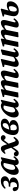

<svg xmlns="http://www.w3.org/2000/svg" viewBox="2458 -3001 561 5517"><g transform="rotate(-90 2738.5 -242.5)"><path d="M165.9 15.4C302.2 15.4 397.4 -51.4 397.4 -136.1C397.4 -202.4 358.1 -242.9 243.1 -254L242.9 -241.1C379.6 -265 432.4 -319.6 432.4 -381.1C432.4 -445.6 386.2 -498.7 297.1 -498.7C196.6 -498.7 128.3 -459 71.4 -383L95.7 -358C148.8 -405.7 193.3 -425.1 241.7 -425.1C284.2 -425.1 304.1 -403.4 304.1 -364C304.1 -311.3 263.7 -272.1 187.8 -272.1H139.3L127.8 -227.6H170.1C245.4 -227.6 263.7 -201.6 263.7 -144.7C263.7 -79.9 223.4 -34 154.9 -34C130.6 -34 93.5 -37.6 55.7 -48.6L124.9 -11.7L121.9 -87.3C120.2 -134.4 93.3 -158.2 60.9 -158.2C34.9 -158.2 13.8 -145.2 3.3 -116.7C6.1 -16.2 77.8 15.4 165.9 15.4Z M576.3 15.1C644.4 15.1 724.1 -46.7 784.1 -127H787.8L781.6 -159.8C739 -115.5 702.6 -87.5 670.9 -87.5C637 -87.5 615.9 -112.9 615.9 -176.1C615.9 -246.9 648.2 -348.4 694.7 -391.2C719.3 -414.6 742.6 -424.9 764.6 -424.9C791.5 -424.9 818.3 -413.2 841.9 -396.5L909.7 -446.1C881.5 -479.2 848.4 -498.7 808.9 -498.7C661.3 -498.7 471.3 -302.6 471.3 -124.3C471.3 -21.3 521.9 15.1 576.3 15.1ZM833.7 15.1C908.6 15.1 975.9 -55.3 1011.3 -118.3L980.8 -138.7C950.1 -99.3 927.9 -76.1 909.3 -76.1C897.8 -76.1 891.1 -83.3 891.1 -96.6C891.1 -106.9 894.1 -120.7 898.6 -139.3L978.6 -489L959.9 -501.6L828.7 -438.3L822.4 -436.6L751.1 -105.1L755.2 -103.6C753.2 -92.9 752.3 -85.5 752.3 -75.8C753.8 -17.2 785.9 15.1 833.7 15.1Z M1397.8 18C1465.9 18 1523.4 -41.6 1566.4 -117.6L1535 -138C1506.1 -98.8 1481.1 -76.1 1461.2 -76.1C1443.9 -76.1 1434.2 -84.2 1422.8 -118.4L1361.7 -293.8L1359.6 -299.1L1323.3 -406.3C1302.1 -467.4 1281.4 -498.7 1226.2 -498.7C1175.6 -498.7 1128.2 -461.3 1074.7 -385L1097.7 -358.7C1118.9 -384.5 1141.6 -393.8 1158.4 -393.8C1179.4 -393.8 1190 -383.6 1202 -348.4L1259.6 -178.5L1261 -174.6L1298 -64C1319.3 -2.4 1352.1 18 1397.8 18ZM1003.2 -67.3C1007.9 -9.3 1053.1 15.1 1094.5 15.1C1131.5 15.1 1157.5 -2.2 1180.2 -30.3C1225.4 -85.3 1263.9 -149.3 1316.9 -239.5L1306.5 -272.5C1253.1 -201.2 1201.6 -132.6 1146.5 -65.3C1137.7 -54 1126.9 -45.7 1116.8 -35.7V-23.9L1164 -33.5L1150.2 -58.7C1124.6 -106.6 1104.4 -124.1 1072.7 -124.1C1039.5 -124.1 1014.6 -105.6 1003.2 -67.3ZM1320.5 -212.8C1370.8 -280.8 1422.4 -348.7 1475.2 -414.7C1485.8 -428 1498.1 -436.4 1510.4 -445.7V-451.7L1454.8 -445.3L1477.3 -409.5C1497.1 -378.7 1518.8 -362.6 1549.5 -362.6C1585.9 -362.6 1612.7 -392.7 1614.9 -437.1C1604.7 -478.9 1571 -498.7 1535.7 -498.7C1499.4 -498.7 1469.8 -485.6 1440.1 -447.3C1410.4 -408.4 1360.4 -336.9 1307.7 -245.6L1320.5 -212.8Z M1798.4 15.4C1951.7 15.4 2047.9 -52.1 2047.9 -137.9C2047.9 -215.9 1984.5 -256.3 1859.2 -256.9V-265.6L1842.1 -234.4C1895.2 -220.8 1919.3 -189.7 1919.3 -138C1919.3 -85.3 1877.8 -39.6 1821.1 -39.6C1780.4 -39.6 1752.7 -62.6 1752.7 -135.1C1752.7 -216.1 1790 -312.9 1816.9 -366.6C1842 -416.1 1874.8 -444.4 1910.8 -444.4C1942.6 -444.4 1959.2 -423.8 1959.2 -385.7C1959.2 -311.1 1911.8 -264.9 1726.1 -254V-213.1C1954.1 -228 2087.2 -290.8 2087.2 -388.6C2087.2 -449.6 2039 -498.7 1938.7 -498.7C1836.7 -498.7 1747.4 -454.6 1692.5 -379.6C1645.2 -314.1 1616.4 -221.8 1616.4 -146.4C1616.4 -31.1 1677.7 15.4 1798.4 15.4Z M2226.3 15.1C2294.4 15.1 2374.1 -46.7 2434.1 -127H2437.8L2431.6 -159.8C2389 -115.5 2352.6 -87.5 2320.9 -87.5C2287 -87.5 2265.9 -112.9 2265.9 -176.1C2265.9 -246.9 2298.2 -348.4 2344.7 -391.2C2369.3 -414.6 2392.6 -424.9 2414.6 -424.9C2441.5 -424.9 2468.3 -413.2 2491.9 -396.5L2559.7 -446.1C2531.5 -479.2 2498.4 -498.7 2458.9 -498.7C2311.3 -498.7 2121.3 -302.6 2121.3 -124.3C2121.3 -21.3 2171.9 15.1 2226.3 15.1ZM2483.7 15.1C2558.6 15.1 2625.9 -55.3 2661.3 -118.3L2630.8 -138.7C2600.1 -99.3 2577.9 -76.1 2559.3 -76.1C2547.8 -76.1 2541.1 -83.3 2541.1 -96.6C2541.1 -106.9 2544.1 -120.7 2548.6 -139.3L2628.6 -489L2609.9 -501.6L2478.7 -438.3L2472.4 -436.6L2401.1 -105.1L2405.2 -103.6C2403.2 -92.9 2402.3 -85.5 2402.3 -75.8C2403.8 -17.2 2435.9 15.1 2483.7 15.1Z M2709.1 8 2839.1 0C2852.8 -72.4 2865.5 -142.9 2881.3 -214.3L2913 -355.1L2910.8 -355L2936.5 -484.4L2917.8 -500.2L2713.4 -443.4L2707.3 -405.9L2833.7 -386L2780.6 -415L2694.8 -3.6L2709.1 8ZM2986.8 8 3116.3 0C3130 -72.4 3143.7 -142.9 3158.7 -214.3L3188 -354.3L3186.4 -356.6C3191.1 -378.3 3195.4 -392.1 3195.4 -415.4C3195.4 -471.4 3162.7 -498.7 3118.8 -498.7C3048.9 -498.7 2967.5 -449.1 2891.9 -368.6H2885.5L2892 -324.4C2943.7 -374.7 2988 -396.6 3020.3 -396.6C3034.4 -396.6 3045.7 -387.1 3045.7 -367.3C3045.7 -351.3 3040.2 -328.2 3035.1 -301.9L2972.5 -3.6L2986.8 8ZM3327.4 15.1C3413.4 15.1 3480.4 -50.1 3520.9 -117.6L3490.4 -138C3457.6 -95.8 3434.4 -76.1 3416.8 -76.1C3407.2 -76.1 3401.1 -83.1 3401.1 -96.3C3401.1 -106.3 3404.9 -119.9 3409.8 -139.3L3456.9 -328.2C3464.9 -359.7 3469.6 -388.4 3469.6 -415.4C3469.6 -471.4 3436.9 -498.7 3393.4 -498.7C3323.7 -498.7 3244 -449.1 3168.7 -367.4H3162.3L3168.7 -323C3219.9 -373.7 3262.5 -396.6 3293.4 -396.6C3309.3 -396.6 3319.9 -387.1 3319.9 -365.7C3319.9 -349.3 3314.7 -322 3306.7 -290.9L3269.4 -141.1C3261.6 -110.8 3252.7 -78.1 3252.7 -48.6C3252.7 -8.3 3279.6 15.1 3327.4 15.1Z M3663.2 15.1C3734.1 15.1 3814.8 -36.5 3890.6 -129.7H3903.4L3884.9 -162C3830.3 -108.9 3793.1 -87.5 3759.4 -87.5C3739.7 -87.5 3724.2 -97.9 3724.2 -127.6C3724.2 -147.5 3729.5 -169.5 3735.7 -195.4L3803.7 -484.4L3786.4 -500.2L3575.9 -443.7L3569.7 -405.9L3665.7 -389.8L3647.2 -419L3589 -164.5C3581.8 -131.2 3575.2 -97.7 3575.2 -69.3C3575.2 -16 3614.2 15.1 3663.2 15.1ZM3930 15.1C4012.8 15.1 4074.4 -51.9 4113.9 -117.6L4083.2 -138C4050.1 -95.8 4029.4 -76.1 4011.7 -76.1C4001.8 -76.1 3994.4 -83.3 3994.4 -96.6C3994.4 -106.9 3997 -120.7 4001.3 -139.3L4078 -484.4L4058.6 -500.2L3924.8 -458C3915.9 -407.6 3906.8 -358.6 3896.7 -309.7L3857.9 -127.2H3861.2C3855.1 -103.7 3852.7 -89.5 3852.7 -76.2C3852.7 -17.6 3885.8 15.1 3930 15.1Z M4162.1 8 4292.1 0C4305.8 -72.4 4318.5 -142.9 4334.3 -214.3L4366 -355.1L4363.8 -355L4389.5 -484.4L4370.8 -500.2L4166.4 -443.4L4160.3 -405.9L4286.7 -386L4233.6 -415L4147.8 -3.6L4162.1 8ZM4439.8 8 4569.3 0C4583 -72.4 4596.7 -142.9 4611.7 -214.3L4641 -354.3L4639.4 -356.6C4644.1 -378.3 4648.4 -392.1 4648.4 -415.4C4648.4 -471.4 4615.7 -498.7 4571.8 -498.7C4501.9 -498.7 4420.5 -449.1 4344.9 -368.6H4338.5L4345 -324.4C4396.7 -374.7 4441 -396.6 4473.3 -396.6C4487.4 -396.6 4498.7 -387.1 4498.7 -367.3C4498.7 -351.3 4493.2 -328.2 4488.1 -301.9L4425.5 -3.6L4439.8 8ZM4780.4 15.1C4866.4 15.1 4933.4 -50.1 4973.9 -117.6L4943.4 -138C4910.6 -95.8 4887.4 -76.1 4869.8 -76.1C4860.2 -76.1 4854.1 -83.1 4854.1 -96.3C4854.1 -106.3 4857.9 -119.9 4862.8 -139.3L4909.9 -328.2C4917.9 -359.7 4922.6 -388.4 4922.6 -415.4C4922.6 -471.4 4889.9 -498.7 4846.4 -498.7C4776.7 -498.7 4697 -449.1 4621.7 -367.4H4615.3L4621.7 -323C4672.9 -373.7 4715.5 -396.6 4746.4 -396.6C4762.3 -396.6 4772.9 -387.1 4772.9 -365.7C4772.9 -349.3 4767.7 -322 4759.7 -290.9L4722.4 -141.1C4714.6 -110.8 4705.7 -78.1 4705.7 -48.6C4705.7 -8.3 4732.6 15.1 4780.4 15.1Z M5195.9 15.1C5352.6 15.1 5458.7 -105.9 5458.7 -224.2C5458.7 -288.8 5429.7 -327.6 5348.5 -327.6C5276.5 -327.6 5213 -296.6 5159.6 -248.6H5148.6L5175 -214.9C5211.6 -252.3 5247.1 -268.3 5283.6 -268.3C5304.8 -268.3 5319.5 -252.7 5319.5 -217.6C5319.5 -123.1 5271 -39.7 5219 -39.7C5184.9 -39.7 5166.4 -61.4 5166.4 -120.7C5166.4 -174.2 5182 -215 5196.3 -261.7L5194.1 -275.8L5249.8 -488L5232.5 -503L5027.4 -447L5021.3 -409.4L5148.9 -389.5L5093.2 -418.6C5063.6 -304.8 5031.6 -198.8 5031.6 -126C5031.6 -39.3 5087.1 15.1 5195.9 15.1Z"/></g></svg>

Font: Source Serif 4 Variable
Style: Italic
Weight: 400
Italic angle: -12°
Designer: Frank Grießhammer
Foundry: Adobe Systems Incorporated
Version: Version 4.004;hotconv 1.0.116;makeotfexe 2.5.65601